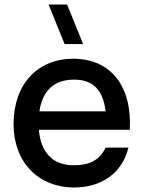

<svg xmlns="http://www.w3.org/2000/svg" viewBox="-20 -815 636 850"><path d="M309.5 15C425.5 15 521 -46 548.5 -161.5H447.5C418 -100 369.5 -83.5 304.5 -83.5C213.5 -83.5 160.5 -140.5 152 -240.5H554.5C565.5 -434 469.5 -555 304.5 -555C146.5 -555 40 -442.5 40 -265.5C40 -98.5 148 15 309.5 15ZM154.5 -322C168 -413.5 219 -462.5 308.5 -462.5C391.5 -462.5 436.5 -417 447.5 -322ZM195 -795 266 -620H348L277 -795Z"/></svg>

Font: Eudonet SemiBold
Style: Regular
Weight: 600
Designer: Mikhail Sharanda
Foundry: Mikhail Sharanda
Version: Version 4.503;Glyphs 3.1.2 (3151)